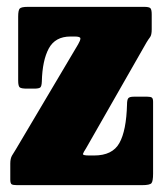

<svg xmlns="http://www.w3.org/2000/svg" viewBox="-20 -540 480 560"><path d="M185.5 -433.5Q141 -433.5 122.2 -398.5Q103.5 -363.5 102 -302Q101.5 -289 97.8 -285.2Q94 -281.5 79.5 -281.5H58.5Q42.5 -281.5 37.8 -285Q33 -288.5 33 -305V-491.5Q33 -510 37.5 -515Q42 -520 61.5 -520H400Q414 -520 418.2 -516.5Q422.5 -513 422.5 -498V-454.5Q422.5 -438 417.8 -431.8Q413 -425.5 407.5 -416.5L231 -107.5Q223.5 -96 222 -91.2Q220.5 -86.5 240 -86.5H254.5Q308 -86.5 328.2 -122.8Q348.5 -159 350.5 -235.5Q350.5 -248 353.8 -253Q357 -258 370.5 -258H409.5Q419.5 -258 423 -255.2Q426.5 -252.5 426.5 -243V-33.5Q426.5 -11.5 421.8 -5.8Q417 0 394.5 0H29.5Q18 0 14 -2.5Q10 -5 10 -16.5V-63Q10 -77.5 15 -86.2Q20 -95 26 -104L208 -411Q214.5 -422 214.5 -427.8Q214.5 -433.5 197.5 -433.5Z"/></svg>

Font: Besley* Condensed Heavy
Style: Regular
Weight: 800
Width: 3
Designer: Owen Earl
Foundry: indestructible type*
Version: Version 3.000; ttfautohint (v1.8.3)